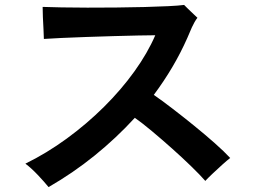

<svg xmlns="http://www.w3.org/2000/svg" viewBox="-20 -742 1040 779"><path d="M177 17Q160 -4 133.5 -32Q107 -60 83 -78Q169 -120 250.5 -179.5Q332 -239 402 -308.5Q472 -378 525.5 -452.5Q579 -527 610 -599Q585 -599 540.5 -598Q496 -597 441 -595.5Q386 -594 331 -592Q276 -590 230 -588Q184 -586 158 -584Q158 -599 156.5 -623Q155 -647 154 -672.5Q153 -698 153 -714Q183 -713 230 -712Q277 -711 334.5 -711Q392 -711 451.5 -711.5Q511 -712 566 -713.5Q621 -715 663 -717Q705 -719 727 -722Q733 -716 743.5 -705.5Q754 -695 765 -685Q776 -675 781 -670Q769 -654 758.5 -631Q748 -608 740 -588Q713 -527 679 -469.5Q645 -412 604 -357Q636 -335 679 -302Q722 -269 767 -232.5Q812 -196 851 -161.5Q890 -127 914 -101Q902 -92 881.5 -73.5Q861 -55 841.5 -36.5Q822 -18 813 -8Q792 -32 756 -67Q720 -102 678.5 -139Q637 -176 597 -209.5Q557 -243 527 -264Q452 -182 363.5 -110.5Q275 -39 177 17Z"/></svg>

Font: Zen Kaku Gothic Antique
Style: Bold
Weight: 700
Designer: Yoshimichi Ohira
Foundry: Positype
Version: Version 1.001